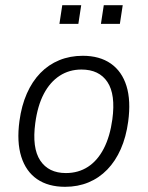

<svg xmlns="http://www.w3.org/2000/svg" viewBox="-20 -712 569 740"><path d="M231 8Q166 8 123 -21.5Q80 -51 62 -108Q44 -165 55 -246Q63 -305 83.5 -351.5Q104 -398 135.5 -430.5Q167 -463 208.5 -480Q250 -497 299 -497Q364 -497 407 -467Q450 -437 467.5 -380.5Q485 -324 474 -243Q466 -184 445.5 -137.5Q425 -91 393.5 -58.5Q362 -26 321 -9Q280 8 231 8ZM234 -45Q282 -45 319 -69Q356 -93 380 -139.5Q404 -186 413 -252Q426 -348 394 -396Q362 -444 294 -444Q247 -444 210 -420Q173 -396 149 -350.5Q125 -305 116 -238Q103 -142 135 -93.5Q167 -45 234 -45ZM369 -620 380 -692H453L442 -620ZM209 -620 220 -692H293L282 -620Z"/></svg>

Font: Nunito Sans 10pt SemiCondensed Light
Style: Italic
Weight: 300
Width: 4
Italic angle: -9°
Designer: Vernon Adams
Foundry: Vernon Adams
Version: Version 3.101;gftools[0.9.27]